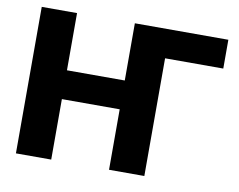

<svg xmlns="http://www.w3.org/2000/svg" viewBox="-79 -834 1171 939"><g transform="rotate(10 507.0 -364.0)"><path d="M981.9 -727.5V-584.5H692.9V0H517.6V-300.3H230.5V0H55.2V-727.5H230.5V-443.4H517.6V-727.5Z"/></g></svg>

Font: Inter Extra Bold
Style: Regular
Weight: 800
Designer: Rasmus Andersson
Foundry: rsms
Version: Version 4.000;git-3c8e0fc